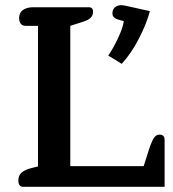

<svg xmlns="http://www.w3.org/2000/svg" viewBox="-20 -723 668 743"><path d="M399 -508Q419 -537 437.5 -577Q456 -617 459 -641L432 -649Q415 -656 415 -671Q415 -686 424.5 -694.5Q434 -703 450 -703Q455 -703 465 -701L560 -680Q548 -633 518 -574.5Q488 -516 451 -476ZM70 0Q51 0 51 -25Q51 -44 64 -55.5Q77 -67 107 -74L127 -79V-623H79Q67 -623 60.5 -631Q54 -639 54 -653Q54 -674 69 -684.5Q84 -695 109 -695H323Q340 -695 340 -678Q340 -664 331.5 -655Q323 -646 302 -639L252 -623V-80H536L556 -143Q567 -176 575.5 -189Q584 -202 597 -202Q617 -202 617 -182V0Z"/></svg>

Font: Maitree Semibold
Style: Regular
Weight: 600
Designer: CadsonDemak Team
Foundry: CadsonDemak
Version: Version 1.010